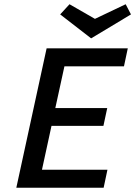

<svg xmlns="http://www.w3.org/2000/svg" viewBox="-20 -886 638 906"><path d="M410 -705 264 -818 308 -866 428 -797 573 -866 598 -818ZM200 -658H583L565 -573H284L241 -376H486L468 -292H223L178 -85H487L469 0H57Z"/></svg>

Font: Ysabeau Infant Semibold
Style: Italic
Weight: 600
Italic angle: -12°
Designer: Christian Thalmann (Catharsis Fonts)
Version: Version 0.003